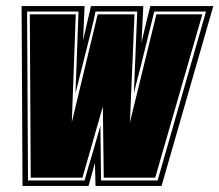

<svg xmlns="http://www.w3.org/2000/svg" viewBox="-20 -611 721 631"><path d="M54 0 51 -591H258L253 -478L279 -591H451L445 -471L460 -535Q464 -551 467.5 -565Q471 -579 474 -591H681L511 0H294L292 -76L271 0ZM72 -18H258Q264 -40 270.5 -62.5Q277 -85 284 -107L310 -198L312 -18H498L657 -573H487L454 -440Q446 -406 437 -372Q428 -338 420 -304L431 -573H294Q287 -540 278.5 -505Q270 -470 262 -440L228 -304L238 -573H69ZM81 -27 78 -564H229L216 -209L301 -564H422L407 -209L494 -564H645L490 -27H321L318 -261L251 -27Z"/></svg>

Font: Alumni Sans Collegiate One
Style: Italic
Weight: 400
Italic angle: -8°
Designer: Robert E. Leuschke
Foundry: Robert E. Leuschke
Version: Version 1.100